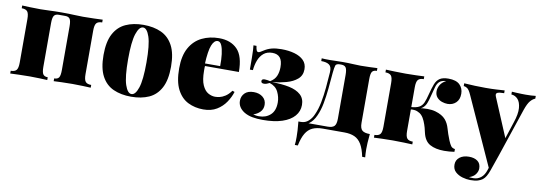

<svg xmlns="http://www.w3.org/2000/svg" viewBox="-56 -892 4048 1440"><g transform="rotate(10 1968.0 -172.5)"><path d="M634 -518V-497Q603 -497 590.5 -482Q578 -467 578 -425V-93Q578 -51 590.5 -36Q603 -21 634 -21V0Q614 -1 573.5 -2.5Q533 -4 494 -4Q452 -4 412 -2.5Q372 -1 352 0V-21Q378 -21 388 -36Q398 -51 398 -93V-425Q398 -467 388 -482Q378 -497 352 -497H303Q278 -497 267.5 -482Q257 -467 257 -425V-93Q257 -51 267.5 -36Q278 -21 303 -21V0Q284 -1 247 -2.5Q210 -4 171 -4Q129 -4 86 -2.5Q43 -1 21 0V-21Q52 -21 64.5 -36Q77 -51 77 -93V-425Q77 -467 64.5 -482Q52 -497 21 -497V-518Q41 -517 81.5 -515.5Q122 -514 161 -514Q194 -514 231.5 -516Q269 -518 323 -518Q379 -518 413.5 -516Q448 -514 484 -514Q526 -514 569 -515.5Q612 -517 634 -518Z M943 -533Q1021 -533 1078.5 -506.5Q1136 -480 1168 -420Q1200 -360 1200 -259Q1200 -158 1168 -98Q1136 -38 1078.5 -12Q1021 14 943 14Q866 14 808 -12Q750 -38 718 -98Q686 -158 686 -259Q686 -360 718 -420Q750 -480 808 -506.5Q866 -533 943 -533ZM943 -513Q913 -513 893 -453Q873 -393 873 -259Q873 -125 893 -65.5Q913 -6 943 -6Q973 -6 993 -65.5Q1013 -125 1013 -259Q1013 -393 993 -453Q973 -513 943 -513Z M1519 -533Q1607 -533 1657.5 -481.5Q1708 -430 1708 -309H1395L1393 -328H1562Q1563 -377 1558 -418.5Q1553 -460 1542 -485Q1531 -510 1512 -510Q1485 -510 1468 -467.5Q1451 -425 1446 -322L1450 -314Q1449 -304 1449 -294Q1449 -284 1449 -273Q1449 -203 1466.5 -164Q1484 -125 1510.5 -110Q1537 -95 1564 -95Q1578 -95 1597.5 -99Q1617 -103 1640 -117.5Q1663 -132 1685 -162L1702 -156Q1690 -116 1663.5 -76.5Q1637 -37 1595 -11.5Q1553 14 1493 14Q1429 14 1376.5 -12Q1324 -38 1293 -98Q1262 -158 1262 -259Q1262 -355 1296 -415.5Q1330 -476 1388.5 -504.5Q1447 -533 1519 -533Z M1994 -533Q2049 -533 2093 -520.5Q2137 -508 2163 -482Q2189 -456 2189 -414Q2189 -367 2156.5 -339Q2124 -311 2073 -297Q2022 -283 1966 -277Q2041 -277 2097.5 -265Q2154 -253 2185.5 -224.5Q2217 -196 2217 -147Q2217 -99 2185.5 -62.5Q2154 -26 2093.5 -6Q2033 14 1945 14Q1902 14 1866.5 7.5Q1831 1 1803 -16Q1778 -32 1765.5 -52.5Q1753 -73 1753 -98Q1753 -133 1776.5 -156.5Q1800 -180 1845 -180Q1887 -180 1914 -158Q1941 -136 1941 -99Q1941 -66 1919.5 -44.5Q1898 -23 1869 -15Q1876 -13 1886.5 -10.5Q1897 -8 1913 -8Q1966 -8 2000.5 -39.5Q2035 -71 2035 -134Q2035 -175 2016 -214Q1997 -253 1950 -268Q1940 -263 1929.5 -259Q1919 -255 1908 -255Q1886 -255 1886 -272Q1886 -288 1909 -288Q1919 -288 1930 -286Q1941 -284 1951 -282Q1984 -302 1996.5 -331.5Q2009 -361 2009 -398Q2009 -448 1989.5 -471Q1970 -494 1931 -494Q1891 -494 1865.5 -473Q1840 -452 1826.5 -417.5Q1813 -383 1809 -341H1786Q1786 -398 1785.5 -433Q1785 -468 1784 -488.5Q1783 -509 1781 -525H1804Q1807 -503 1811.5 -492Q1816 -481 1826 -481Q1832 -481 1840.5 -486Q1849 -491 1860 -498Q1889 -517 1920 -525Q1951 -533 1994 -533Z M2726 -518V-497Q2700 -497 2690 -482.5Q2680 -468 2680 -426V-93Q2680 -51 2697.5 -36Q2715 -21 2756 -21Q2752 14 2750.5 46Q2749 78 2749 95Q2749 113 2750 129.5Q2751 146 2752 157H2729Q2717 98 2696.5 63.5Q2676 29 2644 14.5Q2612 0 2566 0Q2545 0 2524.5 0Q2504 0 2484 0Q2464 0 2443.5 0Q2423 0 2402 0Q2356 0 2324 14.5Q2292 29 2271.5 63.5Q2251 98 2239 157H2216Q2218 146 2218.5 129.5Q2219 113 2219 95Q2219 78 2217.5 46Q2216 14 2212 -21H2434Q2470 -21 2485 -36Q2500 -51 2500 -93V-425Q2500 -467 2490 -482Q2480 -497 2454 -497H2445Q2416 -497 2411 -481Q2406 -465 2402 -425Q2397 -362 2391 -302Q2385 -242 2375 -188.5Q2365 -135 2345 -91Q2325 -46 2294.5 -24.5Q2264 -3 2226 -3L2231 -21Q2264 -21 2288 -42.5Q2312 -64 2325 -95Q2345 -138 2355.5 -192.5Q2366 -247 2371.5 -306.5Q2377 -366 2381 -425Q2384 -467 2363.5 -482Q2343 -497 2302 -497V-518Q2310 -517 2327.5 -516.5Q2345 -516 2367 -516Q2385 -516 2405 -517Q2425 -518 2462 -518Q2509 -518 2540 -516Q2571 -514 2599 -514Q2632 -514 2669.5 -515.5Q2707 -517 2726 -518Z M3265 -533Q3324 -533 3351.5 -506Q3379 -479 3379 -437Q3379 -393 3353.5 -369Q3328 -345 3290 -345Q3270 -345 3247.5 -352.5Q3225 -360 3209 -378Q3193 -396 3193 -425Q3193 -448 3206.5 -472Q3220 -496 3251 -512Q3217 -510 3200.5 -495Q3184 -480 3176 -450.5Q3168 -421 3156 -375Q3149 -347 3140.5 -325.5Q3132 -304 3116.5 -290Q3101 -276 3072 -268L3073 -275Q3159 -289 3211 -274Q3263 -259 3289 -229Q3312 -202 3322.5 -164Q3333 -126 3353 -76Q3364 -50 3373.5 -37Q3383 -24 3404 -21V0Q3384 3 3364.5 4.5Q3345 6 3326 6Q3260 6 3217.5 -17.5Q3175 -41 3161 -104Q3159 -116 3152.5 -139.5Q3146 -163 3135.5 -188Q3125 -213 3110 -229Q3097 -243 3075.5 -251.5Q3054 -260 3023 -256V-274Q3065 -277 3086.5 -289Q3108 -301 3119 -326Q3130 -351 3140 -392Q3152 -439 3164 -470.5Q3176 -502 3199 -517.5Q3222 -533 3265 -533ZM3083 -518V-497Q3052 -497 3039.5 -482Q3027 -467 3027 -425V-93Q3027 -51 3039.5 -36Q3052 -21 3083 -21V0Q3061 -1 3018 -2.5Q2975 -4 2934 -4Q2894 -4 2852.5 -2.5Q2811 -1 2791 0V-21Q2822 -21 2834.5 -36Q2847 -51 2847 -93V-425Q2847 -467 2834.5 -482Q2822 -497 2791 -497V-518Q2813 -517 2857.5 -515.5Q2902 -514 2942 -514Q2983 -514 3023 -515.5Q3063 -517 3083 -518Z M3932 -519V-498Q3913 -491 3895.5 -470.5Q3878 -450 3861 -401L3736 -29L3685 88L3445 -442Q3428 -480 3413 -489Q3398 -498 3387 -498V-519Q3427 -516 3470 -514.5Q3513 -513 3550 -513Q3597 -513 3631 -515Q3665 -517 3695 -519V-498Q3677 -498 3661 -496Q3645 -494 3638 -486.5Q3631 -479 3639 -460L3767 -156L3756 -148L3804 -295Q3827 -363 3823.5 -407Q3820 -451 3800 -473.5Q3780 -496 3750 -498V-519Q3764 -518 3784 -517Q3804 -516 3823.5 -515.5Q3843 -515 3855 -515Q3873 -515 3897 -516Q3921 -517 3932 -519ZM3736 -29 3694 92Q3685 117 3674.5 135Q3664 153 3650 164Q3637 174 3615.5 181Q3594 188 3557 188Q3529 188 3497.5 179Q3466 170 3443.5 149.5Q3421 129 3421 94Q3421 59 3448 38Q3475 17 3519 17Q3560 17 3584.5 35.5Q3609 54 3609 91Q3609 113 3593.5 135Q3578 157 3544 168Q3552 169 3562 169.5Q3572 170 3578 170Q3610 170 3635 150.5Q3660 131 3673 90L3708 -19Z"/></g></svg>

Font: Playfair Display Black
Style: Regular
Weight: 900
Designer: Claus Eggers Sørensen
Foundry: Claus Eggers Sørensen
Version: Version 1.203